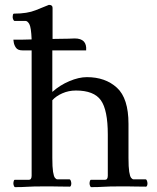

<svg xmlns="http://www.w3.org/2000/svg" viewBox="-20 -767 646 789"><path d="M196 -390Q226 -417 265 -433.5Q304 -450 337 -450Q413 -450 460.5 -406.5Q508 -363 508 -258V-118Q508 -80 511 -61Q514 -42 519 -36Q524 -30 529 -30H578Q582 -30 584 -24Q586 -18 586 -13Q586 -9 584.5 -4.5Q583 0 580 0Q553 0 536.5 -0.5Q520 -1 506 -1Q492 -1 471 -1Q428 -1 406 0.5Q384 2 355 2Q352 2 350 -3.5Q348 -9 348 -13Q348 -18 349.5 -23Q351 -28 353 -28H411Q423 -28 423 -45V-214Q423 -315 394.5 -355Q366 -395 292 -395Q262 -395 236 -383.5Q210 -372 195 -355V-118Q195 -80 198 -61Q201 -42 206 -36Q211 -30 216 -30H265Q269 -30 271 -24Q273 -18 273 -13Q273 -9 271.5 -4.5Q270 0 267 0Q240 0 223.5 -0.5Q207 -1 193 -1Q179 -1 158 -1Q115 -1 93 0.5Q71 2 42 2Q39 2 37 -3.5Q35 -9 35 -13Q35 -18 36.5 -23Q38 -28 40 -28H98Q110 -28 110 -45V-560H72Q53 -560 45.5 -571Q38 -582 36.5 -593Q35 -604 35 -604Q51 -604 70.5 -604Q90 -604 110 -605Q108 -655 100.5 -668Q93 -681 85 -681H40Q37 -681 34.5 -686.5Q32 -692 32 -697Q32 -700 33 -705.5Q34 -711 38 -711Q92 -711 126.5 -725Q161 -739 181 -747Q196 -747 196 -735Q196 -721 196 -687Q196 -653 196 -607Q234 -607 260.5 -608Q287 -609 287 -609Q338 -609 334 -560H195Q195 -520 195 -476.5Q195 -433 195 -390Z"/></svg>

Font: Sedan SC
Style: Regular
Weight: 400
Designer: Sebastian Salazar
Foundry: Sebastian Salazar
Version: Version 1.100; ttfautohint (v1.8.4.7-5d5b)